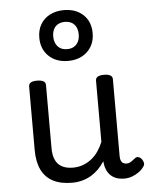

<svg xmlns="http://www.w3.org/2000/svg" viewBox="-59 -908 762 975"><g transform="rotate(-5 322.5 -420.5)"><path d="M269 17Q211 17 172 -3.5Q133 -24 113.5 -64.5Q94 -105 94 -166V-489Q94 -502 104.5 -508.5Q115 -515 136 -515Q158 -515 169 -508.5Q180 -502 180 -489V-166Q180 -131 191 -107Q202 -83 224.5 -71Q247 -59 280 -59Q308 -59 332 -68Q356 -77 375.5 -92.5Q395 -108 410 -130Q425 -152 435 -177V-489Q435 -502 445.5 -508.5Q456 -515 478 -515Q499 -515 510 -508.5Q521 -502 521 -489V-96Q521 -82 525 -73Q529 -64 536.5 -60Q544 -56 553 -56Q562 -56 569.5 -59.5Q577 -63 584.5 -69Q592 -75 599 -80Q607 -86 616.5 -83Q626 -80 634 -69Q639 -62 641 -52Q643 -42 636 -33Q626 -18 610 -6.5Q594 5 575 12Q556 19 536 19Q512 19 494.5 12.5Q477 6 465 -6Q453 -18 446 -34Q439 -50 437 -69L436 -78Q422 -56 404.5 -38.5Q387 -21 366 -8.5Q345 4 320.5 10.5Q296 17 269 17ZM303 -601Q242 -601 204.5 -637Q167 -673 167 -731Q167 -770 184 -799Q201 -828 232 -844Q263 -860 303 -860Q364 -860 401.5 -825Q439 -790 439 -731Q439 -692 422 -663Q405 -634 374.5 -617.5Q344 -601 303 -601ZM303 -661Q324 -661 338.5 -670Q353 -679 360.5 -694.5Q368 -710 368 -731Q368 -763 351 -781.5Q334 -800 303 -800Q283 -800 268 -791.5Q253 -783 245.5 -767.5Q238 -752 238 -731Q238 -700 255 -680.5Q272 -661 303 -661Z"/></g></svg>

Font: Playwrite CL
Style: Regular
Weight: 400
Designer: Veronika Burian, José Scaglione
Foundry: TypeTogether
Version: Version 1.002